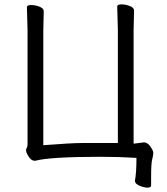

<svg xmlns="http://www.w3.org/2000/svg" viewBox="-20 -728 765 878"><path d="M591 -71 638 -77Q658 -77 674 -48Q681 -37 681 -27.5Q681 -18 676 0.5Q671 19 671 82V120Q671 130 654.5 130Q638 130 617.5 121Q597 112 597 99V98Q604 63 604 -6Q526 -11 441 -11Q210 -11 142 7H138Q120 7 105 -22Q99 -33 99 -40Q99 -47 102.5 -52.5Q106 -58 106 -70V-589L103 -695Q103 -705 122 -705Q141 -705 160.5 -697.5Q180 -690 180 -677L178 -588V-64Q308 -74 353 -74H519V-592L516 -698Q516 -708 535 -708Q554 -708 573.5 -700.5Q593 -693 593 -680L591 -591Z"/></svg>

Font: LXGW WenKai
Style: Regular
Weight: 400
Designer: LXGW / Fontworks Inc.
Foundry: LXGW / Fontworks Inc.
Version: Version 1.520; June 14, 2025